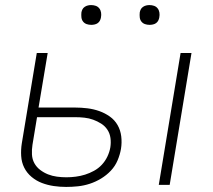

<svg xmlns="http://www.w3.org/2000/svg" viewBox="-20 -729 840 757"><path d="M606 0 692 -520H735L649 0ZM241 8Q216 8 192 4.5Q168 1 145.5 -7.5Q123 -16 104.5 -31.5Q86 -47 75.5 -68Q65 -89 63.5 -114Q62 -139 66 -164L125 -520H168L132 -305H275Q300 -305 324.5 -302Q349 -299 371.5 -291Q394 -283 413 -269.5Q432 -256 443.5 -236Q455 -216 458 -191.5Q461 -167 457 -142Q453 -119 443.5 -96.5Q434 -74 417 -56Q400 -38 378.5 -25Q357 -12 334 -4.5Q311 3 287.5 5.5Q264 8 241 8ZM242 -30Q260 -30 279 -32.5Q298 -35 315.5 -40.5Q333 -46 350.5 -55.5Q368 -65 381.5 -79.5Q395 -94 403.5 -112Q412 -130 415 -148Q418 -167 415.5 -185Q413 -203 403.5 -217.5Q394 -232 379 -241.5Q364 -251 347.5 -257Q331 -263 313 -265Q295 -267 276 -267H126L108 -158Q105 -139 106 -120Q107 -101 115.5 -85.5Q124 -70 138.5 -59Q153 -48 169.5 -41.5Q186 -35 204.5 -32.5Q223 -30 242 -30ZM570 -631Q560 -631 551.5 -634Q543 -637 537.5 -644Q532 -651 531 -660.5Q530 -670 531 -680Q532 -686 535 -692Q538 -698 544 -702Q550 -706 556.5 -707.5Q563 -709 569 -709Q579 -709 587.5 -706Q596 -703 601.5 -696Q607 -689 608.5 -679.5Q610 -670 608 -660Q607 -654 604 -648Q601 -642 595.5 -638Q590 -634 583 -632.5Q576 -631 570 -631ZM340 -631Q330 -631 321.5 -634Q313 -637 307.5 -644Q302 -651 301 -660.5Q300 -670 301 -680Q302 -686 305 -692Q308 -698 314 -702Q320 -706 326.5 -707.5Q333 -709 339 -709Q349 -709 357.5 -706Q366 -703 371.5 -696Q377 -689 378.5 -679.5Q380 -670 378 -660Q377 -654 374 -648Q371 -642 365.5 -638Q360 -634 353 -632.5Q346 -631 340 -631Z"/></svg>

Font: Iosevka Aile Extralight
Style: Italic
Weight: 200
Italic angle: -9°
Designer: Belleve Invis
Foundry: Belleve Invis
Version: Version 31.1.0; ttfautohint (v1.8.4)